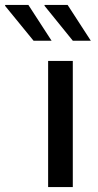

<svg xmlns="http://www.w3.org/2000/svg" viewBox="-111 -758 398 778"><path d="M84 0V-511H184V0ZM184 -593 69 -735 70 -738H163L257 -593ZM25 -593 -91 -735 -89 -738H4L98 -593Z"/></svg>

Font: Chivo Medium
Style: Regular
Weight: 400
Version: Version 2.002